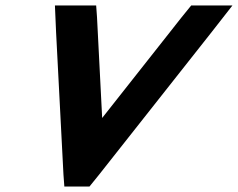

<svg xmlns="http://www.w3.org/2000/svg" viewBox="-20 -633 871 703"><path d="M185.3 -516 181.1 -613H332.1L335.2 -570L354.1 -201L645.2 -570L680.1 -613H831.1L755.3 -516L342.4 7L307.6 50H215.6L212.4 7Z"/></svg>

Font: Nordica Plus
Style: NordicaClassicRgObl
Weight: 500
Version: Version 1.01